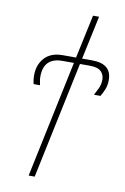

<svg xmlns="http://www.w3.org/2000/svg" viewBox="-82 -763 529 813"><g transform="rotate(10 182.0 -357.0)"><path d="M100 0H126L232 -503H274Q309 -503 323 -489Q337 -475 337 -454Q337 -433 328.5 -415.5Q320 -398 313 -385H341Q349 -398 356.5 -416Q364 -434 364 -457Q364 -527 280 -527H237L277 -714H251L211 -527H153Q103 -527 76 -497.5Q49 -468 49 -422Q49 -411 50.5 -400.5Q52 -390 54 -385H81Q80 -391 78 -401Q76 -411 76 -421Q76 -503 157 -503H206Z"/></g></svg>

Font: Noto Sans UI SemiCondensed Thin
Style: Italic
Weight: 250
Width: 4
Italic angle: -12°
Designer: Monotype Design Team
Foundry: Monotype Imaging Inc.
Version: Version 1.901